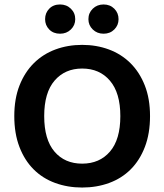

<svg xmlns="http://www.w3.org/2000/svg" viewBox="-20 -824 736 860"><path d="M652 -304Q652 -226 629 -166Q606 -106 565.5 -65.5Q525 -25 469 -4.5Q413 16 348 16Q283 16 227 -4.5Q171 -25 130.5 -65.5Q90 -106 67 -166Q44 -226 44 -304Q44 -382 67.5 -441.5Q91 -501 132 -541.5Q173 -582 228.5 -602.5Q284 -623 348 -623Q412 -623 467.5 -602.5Q523 -582 564 -541.5Q605 -501 628.5 -441.5Q652 -382 652 -304ZM519 -304Q519 -408 472.5 -462.5Q426 -517 348 -517Q271 -517 224.5 -463Q178 -409 178 -304Q178 -199 224 -145Q270 -91 348 -91Q426 -91 472.5 -145Q519 -199 519 -304ZM317 -738Q317 -711 297.5 -692Q278 -673 249 -673Q219 -673 200.5 -692Q182 -711 182 -738Q182 -766 200.5 -785Q219 -804 249 -804Q278 -804 297.5 -785Q317 -766 317 -738ZM511 -738Q511 -711 492 -692Q473 -673 444 -673Q415 -673 395.5 -692Q376 -711 376 -738Q376 -766 395.5 -785Q415 -804 444 -804Q473 -804 492 -785Q511 -766 511 -738Z"/></svg>

Font: Baloo Tammudu 2 SemiBold
Style: Regular
Weight: 600
Designer: Maithili Shingre, Omkar Shende and Ek Type
Foundry: Ek Type
Version: Version 1.640;hotconv 1.0.111;makeotfexe 2.5.65597; ttfautoh